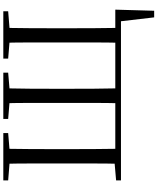

<svg xmlns="http://www.w3.org/2000/svg" viewBox="87 -856 973 1188"><g transform="rotate(-90 574.0 -261.5)"><path d="M154.9 0Q156.9 -84.1 157 -169Q157.1 -253.9 157.1 -343.5V-388.7Q157.1 -475.3 157 -560.3Q156.9 -645.2 154.9 -728H248.1Q246.7 -644.8 246.2 -560.3Q245.7 -475.9 245.7 -388.5V-343.5Q245.7 -253.3 246.2 -168.5Q246.7 -83.6 248.1 0ZM529.6 0Q531.6 -84.1 531.7 -169Q531.8 -253.9 531.8 -343.5V-388.5Q531.8 -475.3 531.7 -560.3Q531.6 -645.2 529.6 -728H622.1Q620.1 -645 619.6 -560.2Q619.1 -475.3 619.1 -388.7V-343.5Q619.1 -253.3 619.6 -168.5Q620.1 -83.6 622.1 0ZM903.8 0Q905.8 -83.6 905.8 -168.5Q905.8 -253.3 905.8 -343.5V-388.5Q905.8 -475.1 905.8 -560Q905.8 -645 903.8 -728H996.1Q994.6 -645.2 994.1 -560.3Q993.6 -475.3 993.6 -388.7V-343.5Q993.6 -253.9 994.1 -169Q994.6 -84.1 996.1 0ZM201 0V-35.1H1108.8L1101.9 205.4H1061L1033.7 -28.9L1077.9 0ZM52.1 -698V-728H345.1V-698L210.4 -686.9H189.7ZM432.5 -698V-728H719V-698L587.2 -686.9H566.9ZM805.8 -698V-728H1098.9V-698L961.2 -686.9H940.5ZM52.1 0V-30.1L190.9 -42.1H201.8V0Z"/></g></svg>

Font: Noto Serif HK ExtraLight
Style: Regular
Weight: 200
Designer: Ryoko NISHIZUKA 西塚涼子 (kana & ideographs); Frank Grießhammer (Latin, Greek & Cyrillic); Wenlong ZHANG 张文龙 (bopomofo); San
Foundry: Adobe
Version: Version 2.002-H1;hotconv 1.1.0;makeotfexe 2.6.0